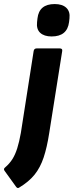

<svg xmlns="http://www.w3.org/2000/svg" viewBox="-83 -736 364 948"><path d="M83 -483Q85 -497 98 -497H212Q227 -497 224 -483L160 -79Q149 -8 132.5 41.5Q116 91 88 126Q60 161 12 190Q4 196 -3 187L-60 108Q-68 98 -57 90Q-36 72 -22 50Q-8 28 2 -3.5Q12 -35 20 -80ZM172 -556Q135 -556 115.5 -574Q96 -592 100 -627L102 -645Q110 -716 187 -716Q225 -716 244.5 -697.5Q264 -679 260 -645L258 -627Q249 -556 172 -556Z"/></svg>

Font: Sofia Sans Condensed Black
Style: Italic
Weight: 900
Italic angle: -9°
Version: Version 4.100